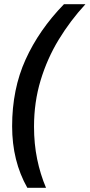

<svg xmlns="http://www.w3.org/2000/svg" viewBox="-20 -734 426 912"><path d="M109.9 158.2Q37.6 30.8 37.6 -134.3Q37.6 -310.5 101.6 -451.4Q165.5 -592.3 283.7 -713.9H385.7Q314 -636.2 259 -545.9Q204.1 -455.6 172.9 -352.3Q141.6 -249 141.6 -132.3Q141.6 -50.8 156.5 21.7Q171.4 94.2 198.7 158.2Z"/></svg>

Font: Open Sans SemiBold
Style: Italic
Weight: 600
Italic angle: -12°
Designer: Monotype Design Team
Foundry: Monotype Imaging Inc.
Version: Version 3.003; ttfautohint (v1.8.4)